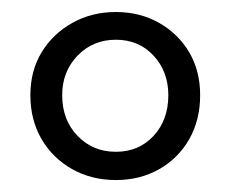

<svg xmlns="http://www.w3.org/2000/svg" viewBox="-20 -600 382 318"><path d="M171.9 -301.8Q131.8 -301.8 99.6 -319.8Q67.4 -337.9 48.8 -369.6Q30.3 -401.4 30.3 -442.4Q30.3 -482.4 48.8 -513.2Q67.4 -543.9 99.6 -562Q131.8 -580.1 171.9 -580.1Q211.9 -580.1 243.7 -562Q275.4 -543.9 293.5 -513.2Q311.5 -482.4 311.5 -442.4Q311.5 -401.4 293.5 -369.6Q275.4 -337.9 243.7 -319.8Q211.9 -301.8 171.9 -301.8ZM171.9 -348.6Q210 -348.6 234.4 -375Q258.8 -401.4 258.8 -442.4Q258.8 -481.4 234.4 -507.8Q210 -534.2 171.9 -534.2Q133.8 -534.2 108.4 -507.8Q83 -481.4 83 -442.4Q83 -401.4 108.4 -375Q133.8 -348.6 171.9 -348.6Z"/></svg>

Font: Crimson Pro ExtraLight Light
Style: Regular
Weight: 300
Version: Version 1.002